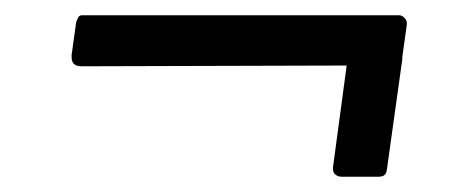

<svg xmlns="http://www.w3.org/2000/svg" viewBox="-20 -426 597 252"><path d="M89 -406C84 -406 83 -405 80 -397L74 -354C74 -353 74 -352 74 -351C74 -343 78 -339 87 -339L435 -340L417 -206C417 -205 417 -205 417 -204C417 -199 421 -194 429 -194H475C484 -194 487 -196 488 -205L508 -348V-351L514 -394C514 -395 514 -395 514 -396C514 -400 509 -406 504 -406Z"/></svg>

Font: Libre Franklin
Style: Italic
Weight: 400
Italic angle: -8°
Designer: Pablo Impallari, Rodrigo Fuenzalida
Foundry: Impallari Type
Version: Version 1.002; ttfautohint (v1.5)